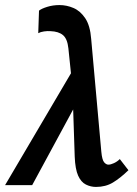

<svg xmlns="http://www.w3.org/2000/svg" viewBox="-23 -731 539 758"><path d="M356 7Q335 7 316 -2.5Q297 -12 285.5 -37.5Q274 -63 272 -112L263 -385L247 -540Q243 -578 225.5 -592.5Q208 -607 176 -608Q165 -609 151 -607Q137 -605 128 -600L131 -689Q141 -697 163.5 -704Q186 -711 212 -711Q240 -711 267 -699.5Q294 -688 313.5 -659Q333 -630 337 -577L377 -132Q380 -100 388 -90.5Q396 -81 405 -81Q414 -81 427 -87Q440 -93 450 -103L484 -59Q452 -28 423 -10.5Q394 7 356 7ZM-3 0 278 -477 294 -351 104 0Z"/></svg>

Font: Ysabeau Infant
Style: Bold Italic
Weight: 700
Italic angle: -12°
Designer: Christian Thalmann (Catharsis Fonts)
Version: Version 2.001;gftools[0.9.30]; featfreeze: ss01,ss02,lnum